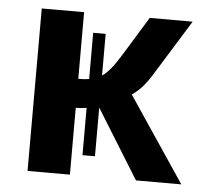

<svg xmlns="http://www.w3.org/2000/svg" viewBox="-44 -575 687 622"><g transform="rotate(5 300.0 -264.0)"><path d="M67.4 -528.3H205.1V-311.5Q226.6 -311.5 240.2 -314V-464.4H280.8V-329.1Q306.6 -345.2 340.3 -400.9L418.5 -528.3H558.1L442.9 -342.3Q430.7 -322.8 416.7 -306.6Q402.8 -290.5 382.3 -275.9L567.4 0H419.9L280.8 -224.6V-66.4H240.2V-220.2Q224.1 -217.3 205.1 -217.3V0H67.4Z"/></g></svg>

Font: Cousine
Style: Bold
Weight: 700
Monospace: yes
Designer: Steve Matteson
Foundry: Ascender Corporation
Version: Version 1.20